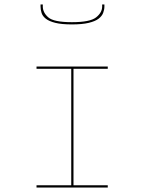

<svg xmlns="http://www.w3.org/2000/svg" viewBox="-20 -927 645 857"><path d="M461 -90H143V-100H298V-620H143V-630H461V-620H308V-100H461ZM436 -907H446V-898Q446 -884 440.5 -869.5Q435 -855 420 -843.5Q405 -832 376 -825Q347 -818 301 -818Q255 -818 227 -825Q199 -832 184.5 -843.5Q170 -855 165.5 -869.5Q161 -884 161 -898V-907H171V-898Q171 -871 195.5 -849.5Q220 -828 301 -828Q382 -828 409 -849.5Q436 -871 436 -898Z"/></svg>

Font: Bungee Hairline
Style: Regular
Weight: 400
Designer: David Jonathan Ross
Foundry: David Jonathan Ross
Version: Version 1.001;PS 1.0;hotconv 1.0.72;makeotf.lib2.5.5900